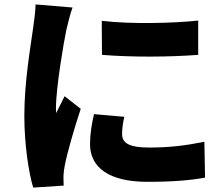

<svg xmlns="http://www.w3.org/2000/svg" viewBox="-20 -805 1007 868"><path d="M440 -711 441 -557C573 -546 746 -547 876 -557V-712C765 -700 569 -695 440 -711ZM405 -289C394 -241 387 -198 387 -153C387 -48 473 17 646 17C763 17 842 10 907 -2L904 -164C814 -146 743 -138 654 -138C573 -138 532 -154 532 -198C532 -224 535 -246 542 -277ZM141 -785C140 -748 133 -703 129 -673C119 -600 90 -435 90 -283C90 -149 110 -24 130 43L268 34C267 18 267 0 267 -11C267 -20 270 -44 273 -58C284 -114 315 -223 345 -313L272 -370C259 -342 247 -322 234 -294C233 -298 233 -314 233 -317C233 -409 269 -619 280 -670C284 -688 299 -749 308 -771Z"/></svg>

Font: GenEiGothic-pro-Heavy
Style: Bold
Weight: 900
Designer: Ryoko NISHIZUKA (kana & ideographs); Paul D. Hunt (Latin, Greek & Cyrillic); Wenlong ZHANG (bopomofo); Sandoll Communica
Foundry: Adobe Systems Incorporated; o_tamon
Version: Version 1.000.140830